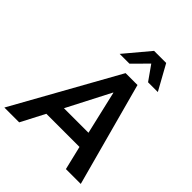

<svg xmlns="http://www.w3.org/2000/svg" viewBox="-296 -1104 1254 1254"><g transform="rotate(45 331.5 -476.5)"><path d="M97.7 0 183.6 -165H489.7L529.3 0H666.5L471.7 -718.8H361.8L-39.1 0ZM396 -571.8 465.8 -272H239.3L394 -571.8ZM335.9 -780.3 436.5 -881.3 507.8 -780.3H598.1L502.4 -953.1H390.6L245.6 -780.3Z"/></g></svg>

Font: Winston SemiBold
Style: Italic
Weight: 600
Italic angle: -8.13011°
Designer: Vernon Adams, Kim Jin-seong, David Berlow, Cristiano Sobral
Foundry: The Winston Project Authors
Version: Version 3.004